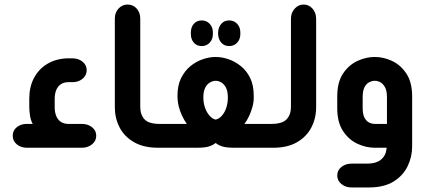

<svg xmlns="http://www.w3.org/2000/svg" viewBox="-20 -651 1884 846"><path d="M124 -105Q115 -122 112 -143Q109 -164 109 -180V-216Q109 -268 129.5 -307Q150 -346 187.5 -369Q225 -392 276 -394H299Q326 -394 344 -379Q362 -364 362 -342Q362 -319 344 -304Q326 -289 300 -289H282Q261 -289 247.5 -279.5Q234 -270 227.5 -253.5Q221 -237 221 -215V-179Q221 -157 227.5 -140.5Q234 -124 247.5 -114.5Q261 -105 282 -105H341Q367 -105 385.5 -90.5Q404 -76 404 -53Q404 -30 385.5 -15Q367 0 341 0H99Q72 0 54 -15Q36 -30 36 -53Q36 -76 54 -90.5Q72 -105 97 -105Z M689 0H676Q613 0 570.5 -24.5Q528 -49 507 -89.5Q486 -130 486 -179V-569Q486 -596 502.5 -613.5Q519 -631 542 -631Q566 -631 582 -613.5Q598 -596 598 -569V-180Q598 -146 616.5 -125.5Q635 -105 684 -105H689Z M869 -448Q847 -448 834 -463Q821 -478 821 -501V-508Q821 -531 834 -546Q847 -561 869 -561Q890 -561 904 -546Q918 -531 918 -508V-501Q918 -478 904 -463Q890 -448 869 -448ZM990 -448Q968 -448 955 -463Q942 -478 941 -501V-508Q942 -531 955 -546Q968 -561 990 -561Q1011 -561 1025 -546Q1039 -531 1039 -508V-501Q1039 -478 1025 -463Q1011 -448 990 -448ZM677 0V-105H803Q792 -121 782.5 -140.5Q773 -160 767.5 -182.5Q762 -205 762 -229Q762 -275 778 -307Q794 -339 819 -359.5Q844 -380 873.5 -390Q903 -400 930 -400Q958 -400 987 -390Q1016 -380 1041.5 -359.5Q1067 -339 1082.5 -307Q1098 -275 1098 -229Q1099 -205 1093 -182.5Q1087 -160 1078 -140.5Q1069 -121 1057 -105H1183V0H1013Q978 0 960.5 -5.5Q943 -11 930 -21Q918 -11 900 -5.5Q882 0 847 0ZM930 -124Q945 -127 957.5 -141Q970 -155 977 -176Q984 -197 984 -221Q984 -248 976 -264Q968 -280 955.5 -287.5Q943 -295 930 -295Q918 -295 905 -287.5Q892 -280 884 -264Q876 -248 876 -221Q876 -197 883.5 -176Q891 -155 903.5 -141Q916 -127 930 -124Z M1171 0V-105H1175Q1224 -105 1243 -125.5Q1262 -146 1262 -180V-568Q1262 -595 1278.5 -613Q1295 -631 1318 -631Q1341 -631 1357 -613Q1373 -595 1373 -568V-179Q1373 -130 1352 -89.5Q1331 -49 1289 -24.5Q1247 0 1184 0Z M1684 0H1631Q1593 0 1555 -17.5Q1517 -35 1491.5 -73.5Q1466 -112 1466 -174V-226Q1466 -289 1491.5 -327Q1517 -365 1555 -382.5Q1593 -400 1631 -400Q1670 -400 1707.5 -382.5Q1745 -365 1770.5 -327Q1796 -289 1796 -226V-5Q1796 40 1776 81.5Q1756 123 1714 149Q1672 175 1604 175H1529Q1503 175 1484.5 160Q1466 145 1466 122Q1466 99 1484.5 84.5Q1503 70 1529 70H1595Q1620 70 1636 64.5Q1652 59 1661.5 50Q1671 41 1676 31Q1681 21 1682 11ZM1685 -105V-223Q1685 -251 1676.5 -266.5Q1668 -282 1656 -288.5Q1644 -295 1632 -295Q1619 -295 1606.5 -288.5Q1594 -282 1586 -266.5Q1578 -251 1578 -223V-176Q1578 -148 1586 -132.5Q1594 -117 1606.5 -111Q1619 -105 1632 -105Z"/></svg>

Font: Beiruti
Style: Bold
Weight: 700
Designer: Arlette Boutros
Foundry: Boutros
Version: Version 1.41